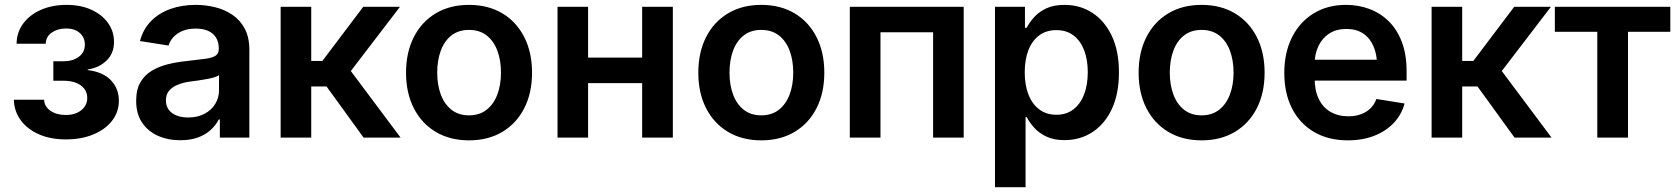

<svg xmlns="http://www.w3.org/2000/svg" viewBox="-20 -567 6911 791"><path d="M251.5 7.3Q187 7.3 139.2 -14.2Q91.3 -35.6 64.7 -72.8Q38.1 -109.9 37.1 -156.2H161.6Q162.6 -128.4 187.7 -110.8Q212.9 -93.3 250.5 -93.3Q290.5 -93.3 314.9 -113Q339.4 -132.8 339.4 -163.1Q339.4 -195.8 313 -215.1Q286.6 -234.4 240.7 -234.4H199.7V-314.5H240.7Q279.8 -314.5 304.7 -333Q329.6 -351.6 329.6 -383.3Q329.6 -412.6 308.6 -431.2Q287.6 -449.7 252.4 -449.7Q217.8 -449.7 193.4 -432.9Q168.9 -416 168.5 -386.7H48.3Q48.8 -433.6 75.4 -469.7Q102.1 -505.9 148.4 -526.4Q194.8 -546.9 253.9 -546.9Q313 -546.9 356.9 -526.6Q400.9 -506.3 425.3 -471.9Q449.7 -437.5 449.7 -394.5Q449.7 -347.2 418.9 -317.4Q388.2 -287.6 341.3 -280.8V-278.3Q404.8 -270.5 437.3 -236.1Q469.7 -201.7 469.7 -151.9Q469.7 -106 441.9 -69.8Q414.1 -33.7 364.7 -13.2Q315.4 7.3 251.5 7.3Z M723.1 10.7Q671.4 10.7 630.1 -7.8Q588.9 -26.4 564.9 -62.5Q541 -98.6 541 -151.9Q541 -197.8 558.1 -227.5Q575.2 -257.3 604.7 -275.1Q634.3 -293 671.4 -302.2Q708.5 -311.5 748 -315.4Q795.9 -320.8 825.2 -324.7Q854.5 -328.6 867.9 -337.4Q881.3 -346.2 881.3 -364.3V-367.2Q881.3 -393.1 870.4 -411.4Q859.4 -429.7 838.4 -439.5Q817.4 -449.2 786.1 -449.2Q755.4 -449.2 732.2 -439.7Q709 -430.2 694.6 -414.3Q680.2 -398.4 674.3 -379.4L556.6 -397.9Q569.8 -447.3 602.3 -480.2Q634.8 -513.2 681.9 -530Q729 -546.9 786.6 -546.9Q827.6 -546.9 866.9 -537.1Q906.2 -527.3 938 -505.6Q969.7 -483.9 988.5 -448.5Q1007.3 -413.1 1007.3 -361.8V0H885.7V-74.7H881.3Q869.6 -51.8 848.6 -32.2Q827.6 -12.7 796.6 -1Q765.6 10.7 723.1 10.7ZM755.4 -83Q794.4 -83 823 -98.4Q851.6 -113.8 866.9 -139.2Q882.3 -164.6 882.3 -194.8V-257.3Q876 -252.4 862.1 -248.3Q848.1 -244.1 830.3 -241Q812.5 -237.8 794.7 -235.1Q776.9 -232.4 763.2 -231Q735.4 -227.1 712.6 -218Q689.9 -209 676.8 -193.6Q663.6 -178.2 663.6 -153.3Q663.6 -130.4 675.3 -114.7Q687 -99.1 707.5 -91.1Q728 -83 755.4 -83Z M1136.2 0V-539.1H1262.2V-315.9H1308.1L1476.6 -539.1H1627.9L1425.3 -274.4L1630.4 0H1478L1325.2 -210.9H1262.2V0Z M1912.1 11.2Q1833.5 11.2 1775.1 -23.7Q1716.8 -58.6 1684.8 -121.3Q1652.8 -184.1 1652.8 -267.6Q1652.8 -351.1 1684.8 -414.1Q1716.8 -477.1 1775.1 -512Q1833.5 -546.9 1912.1 -546.9Q1991.2 -546.9 2049.6 -512Q2107.9 -477.1 2139.9 -414.1Q2171.9 -351.1 2171.9 -267.6Q2171.9 -184.1 2139.9 -121.3Q2107.9 -58.6 2049.6 -23.7Q1991.2 11.2 1912.1 11.2ZM1912.1 -91.8Q1955.6 -91.8 1984.9 -115Q2014.2 -138.2 2029.1 -178Q2043.9 -217.8 2043.9 -267.6Q2043.9 -318.4 2029.1 -358.2Q2014.2 -397.9 1984.9 -420.9Q1955.6 -443.8 1912.1 -443.8Q1869.1 -443.8 1839.8 -420.9Q1810.5 -397.9 1795.9 -358.2Q1781.2 -318.4 1781.2 -267.6Q1781.2 -217.8 1795.9 -178Q1810.5 -138.2 1839.8 -115Q1869.1 -91.8 1912.1 -91.8Z M2659.2 -329.6V-224.6H2369.1V-329.6ZM2402.8 -539.1V0H2276.9V-539.1ZM2752 -539.1V0H2625.5V-539.1Z M3116.2 11.2Q3037.6 11.2 2979.2 -23.7Q2920.9 -58.6 2888.9 -121.3Q2856.9 -184.1 2856.9 -267.6Q2856.9 -351.1 2888.9 -414.1Q2920.9 -477.1 2979.2 -512Q3037.6 -546.9 3116.2 -546.9Q3195.3 -546.9 3253.7 -512Q3312 -477.1 3344 -414.1Q3376 -351.1 3376 -267.6Q3376 -184.1 3344 -121.3Q3312 -58.6 3253.7 -23.7Q3195.3 11.2 3116.2 11.2ZM3116.2 -91.8Q3159.7 -91.8 3189 -115Q3218.3 -138.2 3233.2 -178Q3248 -217.8 3248 -267.6Q3248 -318.4 3233.2 -358.2Q3218.3 -397.9 3189 -420.9Q3159.7 -443.8 3116.2 -443.8Q3073.2 -443.8 3043.9 -420.9Q3014.6 -397.9 3000 -358.2Q2985.4 -318.4 2985.4 -267.6Q2985.4 -217.8 3000 -178Q3014.6 -138.2 3043.9 -115Q3073.2 -91.8 3116.2 -91.8Z M3950.2 -539.1V0H3824.2V-434.1H3607.4V0H3481V-539.1Z M4079.1 204.1V-539.1H4202.6V-452.6H4209.5Q4220.7 -474.1 4240 -495.8Q4259.3 -517.6 4289.8 -532.2Q4320.3 -546.9 4365.7 -546.9Q4429.7 -546.9 4480.2 -514.2Q4530.8 -481.4 4560.3 -419.4Q4589.8 -357.4 4589.8 -268.6Q4589.8 -181.2 4561 -118.9Q4532.2 -56.6 4481.4 -23.2Q4430.7 10.3 4365.2 10.3Q4321.3 10.3 4290.8 -4.4Q4260.3 -19 4240.7 -40.8Q4221.2 -62.5 4210 -84.5H4205.1V204.1ZM4332 -94.2Q4373.5 -94.2 4402.3 -116.5Q4431.2 -138.7 4446.3 -178.2Q4461.4 -217.8 4461.4 -269Q4461.4 -320.8 4446.5 -359.9Q4431.6 -398.9 4402.8 -420.9Q4374 -442.9 4332 -442.9Q4290.5 -442.9 4261.5 -421.4Q4232.4 -399.9 4217 -360.8Q4201.7 -321.8 4201.7 -269Q4201.7 -216.8 4217 -177.5Q4232.4 -138.2 4261.7 -116.2Q4291 -94.2 4332 -94.2Z M4930.2 11.2Q4851.6 11.2 4793.2 -23.7Q4734.9 -58.6 4702.9 -121.3Q4670.9 -184.1 4670.9 -267.6Q4670.9 -351.1 4702.9 -414.1Q4734.9 -477.1 4793.2 -512Q4851.6 -546.9 4930.2 -546.9Q5009.3 -546.9 5067.6 -512Q5126 -477.1 5158 -414.1Q5189.9 -351.1 5189.9 -267.6Q5189.9 -184.1 5158 -121.3Q5126 -58.6 5067.6 -23.7Q5009.3 11.2 4930.2 11.2ZM4930.2 -91.8Q4973.6 -91.8 5002.9 -115Q5032.2 -138.2 5047.1 -178Q5062 -217.8 5062 -267.6Q5062 -318.4 5047.1 -358.2Q5032.2 -397.9 5002.9 -420.9Q4973.6 -443.8 4930.2 -443.8Q4887.2 -443.8 4857.9 -420.9Q4828.6 -397.9 4814 -358.2Q4799.3 -318.4 4799.3 -267.6Q4799.3 -217.8 4814 -178Q4828.6 -138.2 4857.9 -115Q4887.2 -91.8 4930.2 -91.8Z M5533.2 11.2Q5452.1 11.2 5393.3 -23.4Q5334.5 -58.1 5302.7 -120.6Q5271 -183.1 5271 -267.1Q5271 -349.6 5302.5 -412.8Q5334 -476.1 5391.4 -511.5Q5448.7 -546.9 5525.4 -546.9Q5576.7 -546.9 5621.8 -530Q5667 -513.2 5701.4 -479.2Q5735.8 -445.3 5755.4 -393.8Q5774.9 -342.3 5774.9 -272.9V-234.9H5328.6V-320.8H5711.9L5653.3 -295.9Q5653.3 -341.8 5638.7 -376Q5624 -410.2 5595.9 -429Q5567.9 -447.8 5526.4 -447.8Q5485.4 -447.8 5456.1 -428.7Q5426.8 -409.7 5411.4 -376.7Q5396 -343.8 5396 -302.7V-244.6Q5396 -194.3 5413.1 -159.2Q5430.2 -124 5461.7 -106Q5493.2 -87.9 5535.2 -87.9Q5563.5 -87.9 5586.4 -96.2Q5609.4 -104.5 5625.7 -120.4Q5642.1 -136.2 5650.4 -159.2L5766.6 -140.6Q5754.4 -95.2 5722.4 -61Q5690.4 -26.9 5642.1 -7.8Q5593.8 11.2 5533.2 11.2Z M5877.9 0V-539.1H6003.9V-315.9H6049.8L6218.3 -539.1H6369.6L6167 -274.4L6372.1 0H6219.7L6066.9 -210.9H6003.9V0Z M6560.5 0V-436H6385.7V-539.1H6861.3V-436H6687V0Z"/></svg>

Font: Inter 18pt SemiBold
Style: Regular
Weight: 600
Designer: Rasmus Andersson
Foundry: rsms
Version: Version 4.001;git-66647c0bb